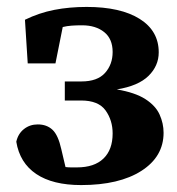

<svg xmlns="http://www.w3.org/2000/svg" viewBox="-20 -519 510 554"><path d="M452 -136Q452 -67 388 -26Q324 15 214 15Q132 15 84.5 -17Q37 -49 27 -110Q32 -133 49 -146.5Q66 -160 89 -160Q115 -160 131.5 -144.5Q148 -129 157 -88L169 -37Q177 -36 185 -36Q193 -36 202 -36Q252 -36 278.5 -61.5Q305 -87 305 -134Q305 -172 284.5 -200.5Q264 -229 214 -229H167V-284H215Q261 -284 283 -308.5Q305 -333 305 -369Q305 -407 280.5 -426.5Q256 -446 217 -446Q200 -446 186.5 -445Q173 -444 161 -441L140 -336H60L52 -462Q93 -482 136.5 -490.5Q180 -499 230 -499Q328 -499 383 -464.5Q438 -430 438 -368Q438 -329 408.5 -300Q379 -271 317 -261Q370 -252 399.5 -233Q429 -214 440.5 -188.5Q452 -163 452 -136Z"/></svg>

Font: Source Serif Pro
Style: Bold
Weight: 700
Designer: Frank Grießhammer
Foundry: Adobe Systems Incorporated
Version: Version 3.001;hotconv 1.0.111;makeotfexe 2.5.65597